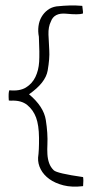

<svg xmlns="http://www.w3.org/2000/svg" viewBox="-20 -700 358 721"><path d="M292 -35Q194 -49 182 -60.5Q170 -72 164.5 -87.5Q159 -103 158 -121.5Q157 -140 158 -157Q160 -199 152 -249.5Q144 -300 89 -346Q151 -389 159 -435Q167 -481 165 -511Q163 -541 162 -570Q161 -599 171 -619Q183 -653 229 -648.5Q275 -644 291 -649Q293 -651 289 -678Q265 -680 243 -679.5Q221 -679 192 -676Q173 -673 159 -662.5Q145 -652 136 -636.5Q127 -621 124.5 -601.5Q122 -582 126 -562Q129 -499 127 -467.5Q125 -436 113 -411Q101 -386 77.5 -371.5Q54 -357 15 -361Q11 -352 13 -323Q15 -322 21 -322Q60 -324 82.5 -305.5Q105 -287 115.5 -258.5Q126 -230 126.5 -183Q127 -136 123 -108Q122 -85 133 -64Q144 -43 165.5 -27.5Q187 -12 218.5 -4Q250 4 292 -1Q294 -24 292 -35Z"/></svg>

Font: Londrina Solid Thin
Style: Regular
Weight: 250
Designer: Marcelo Magalhaes
Foundry: Marcelo Magalhães
Version: Version 1.002